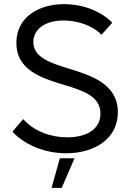

<svg xmlns="http://www.w3.org/2000/svg" viewBox="-20 -730 629 927"><path d="M300 10C431 10 549 -56 549 -188C549 -323 424 -364 318 -397C222 -426 141 -453 141 -527C141 -589 197 -631 287 -631C353 -631 426 -608 470 -562L522 -620C469 -676 380 -710 289 -710C168 -710 59 -648 59 -523C59 -395 174 -355 280 -323C376 -294 465 -268 465 -181C465 -109 402 -67 305 -67C225 -67 144 -96 92 -155L40 -94C108 -22 209 10 300 10ZM229 177H278L340 34H269Z"/></svg>

Font: Fixel Display Regular
Style: Regular
Weight: 400
Designer: AlfaBravo + MacPaw
Foundry: Kyrylo Tkachov, Marchela Mozhyna, Serhii Makarenko, Maria Weinstein, Zakhar Kryvoshyya
Version: Version 1.211